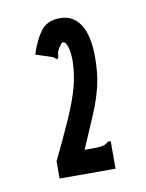

<svg xmlns="http://www.w3.org/2000/svg" viewBox="-55 -677 360 473"><g transform="rotate(-10 125.0 -440.5)"><path d="M57 -289Q86 -349 103.5 -389Q121 -429 129.5 -460Q138 -491 139 -526Q139 -544 135 -559.5Q131 -575 123 -575Q121 -575 121 -575Q111 -563 108.5 -556.5Q106 -550 106 -541L102 -536L94 -543L51 -557Q62 -592 78 -613.5Q94 -635 127 -635Q159 -635 177 -607.5Q195 -580 195 -525Q195 -485 187.5 -453.5Q180 -422 165.5 -387.5Q151 -353 130 -305H153Q169 -305 176.5 -307Q184 -309 190 -315H197V-246H57Z"/></g></svg>

Font: Inconsolata UltraCondensed ExtraBold
Style: Regular
Weight: 800
Width: 1
Monospace: yes
Designer: Raph Levien, Cyreal, Brenton Simpson
Foundry: Raph Levien, Cyreal, Google
Version: Version 3.001; ttfautohint (v1.8.2.53-6de2)